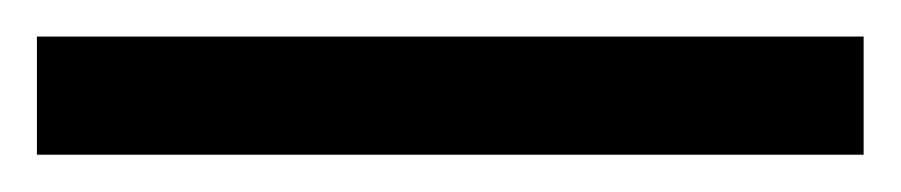

<svg xmlns="http://www.w3.org/2000/svg" viewBox="-22 70 488 104"><path d="M445.8 153.8H-2V89.8H445.8Z"/></svg>

Font: NotoSansMyanmarRegular
Style: Regular
Weight: 400
Designer: Monotype Design team
Foundry: Monotype Imaging Inc.
Version: Version 1.05